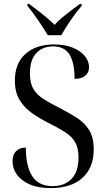

<svg xmlns="http://www.w3.org/2000/svg" viewBox="-20 -951 544 981"><path d="M239 10Q174 10 130.5 -9.5Q87 -29 65.5 -60Q44 -91 44 -127Q44 -160 62 -178.5Q80 -197 112 -197Q112 -101 145 -50.5Q178 0 249 0Q309 0 345 -36.5Q381 -73 381 -146Q381 -194 364.5 -223.5Q348 -253 313 -275.5Q278 -298 224 -325Q180 -347 142 -374Q104 -401 80 -440.5Q56 -480 56 -539Q56 -628 110.5 -676Q165 -724 256 -724Q311 -724 351.5 -707.5Q392 -691 413.5 -664.5Q435 -638 435 -608Q435 -580 415.5 -564Q396 -548 361 -548Q361 -631 335 -672.5Q309 -714 251 -714Q198 -714 165.5 -679.5Q133 -645 133 -576Q133 -527 150 -497.5Q167 -468 201 -446Q235 -424 287 -398Q334 -374 373.5 -348.5Q413 -323 436 -285.5Q459 -248 459 -188Q459 -96 402 -43Q345 10 239 10ZM224 -771Q204 -805 175 -847.5Q146 -890 120 -921V-931H129Q147 -917 171.5 -898.5Q196 -880 219 -860.5Q242 -841 259 -824Q274 -842 297 -861Q320 -880 344.5 -898.5Q369 -917 388 -931H397V-921Q370 -890 341 -847.5Q312 -805 293 -771Z"/></svg>

Font: Noto Serif Display SemiCondensed
Style: Regular
Weight: 400
Width: 4
Designer: Monotype Design Team
Foundry: Monotype Imaging Inc.
Version: Version 2.009